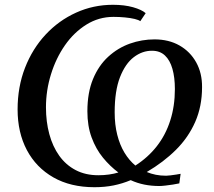

<svg xmlns="http://www.w3.org/2000/svg" viewBox="-20 -771 892 802"><path d="M374.5 11Q275 11 203 -30Q131 -71 92.2 -144.2Q53.5 -217.5 53.5 -314Q53.5 -408 84.5 -487.8Q115.5 -567.5 170.5 -626.5Q225.5 -685.5 297.8 -718.2Q370 -751 452 -751Q499.5 -751 535.8 -740.8Q572 -730.5 588.5 -716L566 -682.5Q560 -687.5 542.8 -691.8Q525.5 -696 502.2 -698.2Q479 -700.5 454 -700.5Q392.5 -700.5 340.8 -668.2Q289 -636 251.2 -581.8Q213.5 -527.5 192.8 -460.2Q172 -393 172 -323Q172 -262.5 186 -210.8Q200 -159 227.5 -120.5Q255 -82 296 -60.5Q337 -39 391 -39Q414 -39 435.2 -42Q456.5 -45 474.5 -50.5Q439.5 -76.5 410 -112.5Q380.5 -148.5 362.8 -196.5Q345 -244.5 345 -306Q345 -384 368.5 -440.8Q392 -497.5 432.2 -534.2Q472.5 -571 522.5 -588.8Q572.5 -606.5 625.5 -606.5Q685 -606.5 729.8 -581Q774.5 -555.5 799.5 -510.5Q824.5 -465.5 824 -407Q824 -327 795.5 -262Q767 -197 715 -145.2Q663 -93.5 593 -52.5Q611 -45 630.8 -41Q650.5 -37 674 -37Q680.5 -37 692.2 -38.5Q704 -40 716 -41.8Q728 -43.5 734.5 -45L729 -5Q718 -2.5 702 0Q686 2.5 670.5 4.2Q655 6 645.5 6Q612.5 6 582.8 0Q553 -6 526 -18.5Q491.5 -4 454.5 3.5Q417.5 11 374.5 11ZM545.5 -79.5Q598 -113 635 -160.2Q672 -207.5 691.2 -267.8Q710.5 -328 710.5 -399Q710.5 -447.5 700.2 -483.5Q690 -519.5 669 -539.2Q648 -559 615.5 -559Q575 -559.5 539.2 -532.5Q503.5 -505.5 481.2 -448.5Q459 -391.5 459 -302Q459 -250 469.8 -207.8Q480.5 -165.5 500 -133.2Q519.5 -101 545.5 -79.5Z"/></svg>

Font: Merriweather 48pt Medium
Style: Italic
Weight: 500
Italic angle: -7.8°
Version: Version 2.101